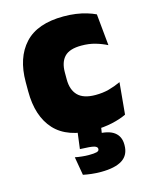

<svg xmlns="http://www.w3.org/2000/svg" viewBox="-108 -577 668 848"><g transform="rotate(-15 226.0 -153.0)"><path d="M265.5 13.5Q145 13.5 87 -49.5Q29 -112.5 29 -227V-269.5Q29 -380.5 87 -443.5Q145 -506.5 265 -506.5Q294.5 -506.5 321 -502.8Q347.5 -499 370 -492.2Q392.5 -485.5 410 -477L424 -332.5Q399.5 -345 371 -353.2Q342.5 -361.5 307.5 -361.5Q253.5 -361.5 230.2 -337Q207 -312.5 207 -266.5V-234Q207 -186 232.5 -160.2Q258 -134.5 312.5 -134.5Q346.5 -134.5 374.2 -142Q402 -149.5 429 -162L415.5 -17Q388 -3.5 349 5Q310 13.5 265.5 13.5ZM196 -18.5H303.5L290 68.5L223.5 34.5Q235.5 33.5 247 33.2Q258.5 33 270 33Q326.5 33 352.5 52.8Q378.5 72.5 378.5 109.5V112.5Q378.5 157.5 345.5 178.8Q312.5 200 248 200Q225 200 204.2 197.5Q183.5 195 167 191.5L152.5 107.5Q167.5 110.5 184 112.2Q200.5 114 215 114Q240 114 251.2 111Q262.5 108 262.5 99V98Q262.5 88.5 247.5 84.2Q232.5 80 185.5 78.5Q185 78.5 184.5 78.5Q184 78.5 183.5 78.5Z"/></g></svg>

Font: Anek Kannada Medium ExtraBold
Style: Regular
Weight: 800
Version: Version 1.003